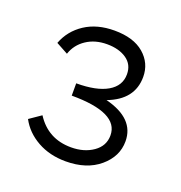

<svg xmlns="http://www.w3.org/2000/svg" viewBox="-78 -830 470 499"><g transform="rotate(20 156.5 -580.5)"><path d="M200 -585Q283 -564 283 -501Q283 -459 247.5 -429Q212 -399 154 -399Q110 -399 76 -418Q42 -437 25 -469L57 -491Q91 -438 155 -438Q191 -438 216 -455.5Q241 -473 241 -502Q241 -565 111 -565V-599Q167 -599 197 -616.5Q227 -634 227 -666Q227 -693 206 -707.5Q185 -722 152 -722Q119 -722 95 -706Q71 -690 62 -663L29 -681Q43 -718 76.5 -740Q110 -762 158 -762Q211 -762 240 -737Q269 -712 269 -674Q269 -611 200 -585Z"/></g></svg>

Font: EauTestSC Semilight
Style: Regular
Weight: 300
Designer: Christian Thalmann (Catharsis Fonts)
Version: Version 0.001;PS 000.001;hotconv 1.0.88;makeotf.lib2.5.64775